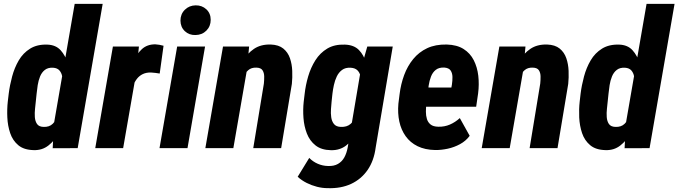

<svg xmlns="http://www.w3.org/2000/svg" viewBox="-20 -770 3526 998"><path d="M260.3 -127 368.2 -750H513.7L383.8 0L253.9 0.5ZM20.5 -242.2 25.4 -283.7Q30.8 -326.7 43 -372.3Q55.2 -418 77.6 -456.3Q100.1 -494.6 136.7 -517.3Q173.3 -540 226.1 -538.1Q270 -536.6 295.2 -508.8Q320.3 -481 332 -440.2Q343.8 -399.4 346.2 -356.9Q348.6 -314.5 347.2 -282.7L341.8 -239.7Q335.4 -205.1 322.3 -161.9Q309.1 -118.7 286.6 -78.9Q264.2 -39.1 231.7 -13.7Q199.2 11.7 155.3 10.3Q104.5 9.3 75.2 -15.1Q45.9 -39.6 33 -77.9Q20 -116.2 18.1 -159.7Q16.1 -203.1 20.5 -242.2ZM170.4 -283.7 166 -241.7Q164.6 -226.6 162.1 -204.8Q159.7 -183.1 161.1 -161.6Q162.6 -140.1 172.4 -125.7Q182.1 -111.3 205.6 -110.4Q236.3 -108.9 254.2 -126.7Q272 -144.5 280.8 -170.9Q289.6 -197.3 292 -222.2L302.7 -299.3Q304.2 -314.9 305.4 -334.7Q306.6 -354.5 303.2 -373Q299.8 -391.6 288.8 -404.1Q277.8 -416.5 255.9 -418Q229.5 -419.4 213.1 -406.5Q196.8 -393.6 188.2 -372.3Q179.7 -351.1 176 -327.4Q172.4 -303.7 170.4 -283.7Z M689 -396 620.1 0H475.1L566.9 -528.3H702.1ZM830.1 -532.2 810.1 -387.7Q798.8 -389.6 787.4 -391.1Q775.9 -392.6 764.6 -393.1Q740.2 -393.6 722.4 -385Q704.6 -376.5 692.4 -361.1Q680.2 -345.7 672.9 -326.2Q665.5 -306.6 661.6 -284.7L637.7 -299.8Q641.6 -330.6 649.9 -371.3Q658.2 -412.1 674.3 -450.9Q690.4 -489.7 717.5 -514.6Q744.6 -539.6 787.1 -539.6Q798.3 -539.1 808.6 -537.1Q818.8 -535.2 830.1 -532.2Z M1045.9 -528.3 954.6 0H809.1L900.9 -528.3ZM918 -662.6Q918 -696.8 940.7 -719.2Q963.4 -741.7 997.1 -742.2Q1029.8 -742.7 1052.5 -721.7Q1075.2 -700.7 1075.2 -667Q1075.2 -633.3 1052.7 -610.8Q1030.3 -588.4 996.1 -587.9Q963.4 -586.9 940.9 -607.9Q918.5 -628.9 918 -662.6Z M1263.7 -407.7 1192.9 0H1047.4L1139.2 -528.3H1274.9ZM1224.1 -281.2 1194.3 -279.8Q1197.8 -321.3 1209 -367.2Q1220.2 -413.1 1242.4 -452.4Q1264.6 -491.7 1300 -515.9Q1335.4 -540 1387.2 -538.6Q1428.7 -537.1 1452.6 -517.6Q1476.6 -498 1487.1 -467.5Q1497.6 -437 1499 -401.9Q1500.5 -366.7 1497.1 -334L1441.4 0H1296.4L1351.6 -335.4Q1353.5 -354 1353.3 -372.8Q1353 -391.6 1344.5 -404.8Q1335.9 -418 1312.5 -418.5Q1286.6 -419.4 1270.5 -405.3Q1254.4 -391.1 1245.4 -369.4Q1236.3 -347.7 1231.7 -323.7Q1227.1 -299.8 1224.1 -281.2Z M1889.2 -528.3H2021.5L1932.6 -2.4Q1923.8 65.4 1890.9 113.3Q1857.9 161.1 1805.2 185.8Q1752.4 210.4 1683.1 208Q1655.8 208 1627.9 200.9Q1600.1 193.8 1574.2 180.9Q1548.3 168 1527.3 148.9L1587.4 50.8Q1606.4 70.3 1631.8 81.3Q1657.2 92.3 1684.6 92.8Q1715.8 94.2 1736.8 82Q1757.8 69.8 1769.8 48.1Q1781.7 26.4 1787.1 -2.4L1856.4 -412.6ZM1558.6 -240.7 1563.5 -281.7Q1568.4 -326.7 1581.8 -372.6Q1595.2 -418.5 1619.4 -456.8Q1643.6 -495.1 1681.2 -517.6Q1718.8 -540 1772.5 -538.1Q1819.8 -536.6 1845.7 -510Q1871.6 -483.4 1882.3 -443.8Q1893.1 -404.3 1894.5 -360.8Q1896 -317.4 1894 -282.2L1888.2 -239.7Q1882.3 -204.6 1868.9 -160.9Q1855.5 -117.2 1833.5 -77.9Q1811.5 -38.6 1778.8 -13.4Q1746.1 11.7 1700.7 10.7Q1650.4 9.8 1620.1 -14.2Q1589.8 -38.1 1575.2 -75.9Q1560.5 -113.8 1557.4 -157Q1554.2 -200.2 1558.6 -240.7ZM1708 -283.2 1703.6 -241.7Q1702.1 -225.1 1700.4 -203.1Q1698.7 -181.2 1701.7 -160.4Q1704.6 -139.6 1715.8 -125.5Q1727.1 -111.3 1751 -110.4Q1783.2 -108.9 1802.5 -126Q1821.8 -143.1 1831.1 -169.4Q1840.3 -195.8 1843.3 -222.2L1853.5 -299.3Q1855 -316.4 1856.2 -336.4Q1857.4 -356.4 1853.5 -374.8Q1849.6 -393.1 1837.6 -404.8Q1825.7 -416.5 1802.7 -418Q1775.4 -419.4 1758.1 -406.5Q1740.7 -393.6 1730.7 -372.8Q1720.7 -352.1 1715.6 -328.1Q1710.4 -304.2 1708 -283.2Z M2241.7 9.8Q2189 8.8 2150.6 -10Q2112.3 -28.8 2088.6 -62Q2064.9 -95.2 2055.7 -138.2Q2046.4 -181.2 2050.8 -231L2057.1 -280.8Q2063.5 -333 2080.8 -379.9Q2098.1 -426.8 2127.9 -463.1Q2157.7 -499.5 2200.4 -519.5Q2243.2 -539.6 2301.8 -538.6Q2355.5 -537.1 2389.9 -515.1Q2424.3 -493.2 2442.6 -457Q2460.9 -420.9 2466.1 -376.2Q2471.2 -331.5 2465.3 -285.2L2455.1 -215.3H2104.5L2122.1 -315.4L2326.2 -314.9L2329.1 -331.1Q2332 -350.1 2331.8 -369.9Q2331.5 -389.6 2322.5 -403.3Q2313.5 -417 2289.1 -418.9Q2261.2 -419.9 2244.9 -406.7Q2228.5 -393.6 2220.2 -371.8Q2211.9 -350.1 2208.3 -325.9Q2204.6 -301.8 2202.1 -280.8L2196.3 -230.5Q2193.8 -209.5 2193.8 -189Q2193.8 -168.5 2199.2 -151.1Q2204.6 -133.8 2218.3 -122.8Q2231.9 -111.8 2258.3 -111.3Q2290.5 -110.4 2318.6 -122.6Q2346.7 -134.8 2370.1 -156.2L2421.4 -64Q2401.4 -37.1 2371.3 -20.8Q2341.3 -4.4 2307.4 2.9Q2273.4 10.3 2241.7 9.8Z M2700.2 -407.7 2629.4 0H2483.9L2575.7 -528.3H2711.4ZM2660.6 -281.2 2630.9 -279.8Q2634.3 -321.3 2645.5 -367.2Q2656.7 -413.1 2679 -452.4Q2701.2 -491.7 2736.6 -515.9Q2772 -540 2823.7 -538.6Q2865.2 -537.1 2889.2 -517.6Q2913.1 -498 2923.6 -467.5Q2934.1 -437 2935.5 -401.9Q2937 -366.7 2933.6 -334L2877.9 0H2732.9L2788.1 -335.4Q2790 -354 2789.8 -372.8Q2789.6 -391.6 2781 -404.8Q2772.5 -418 2749 -418.5Q2723.1 -419.4 2707 -405.3Q2690.9 -391.1 2681.9 -369.4Q2672.9 -347.7 2668.2 -323.7Q2663.6 -299.8 2660.6 -281.2Z M3232.9 -127 3340.8 -750H3486.3L3356.4 0L3226.6 0.5ZM2993.2 -242.2 2998 -283.7Q3003.4 -326.7 3015.6 -372.3Q3027.8 -418 3050.3 -456.3Q3072.8 -494.6 3109.4 -517.3Q3146 -540 3198.7 -538.1Q3242.7 -536.6 3267.8 -508.8Q3293 -481 3304.7 -440.2Q3316.4 -399.4 3318.8 -356.9Q3321.3 -314.5 3319.8 -282.7L3314.5 -239.7Q3308.1 -205.1 3294.9 -161.9Q3281.7 -118.7 3259.3 -78.9Q3236.8 -39.1 3204.3 -13.7Q3171.9 11.7 3127.9 10.3Q3077.1 9.3 3047.9 -15.1Q3018.6 -39.6 3005.6 -77.9Q2992.7 -116.2 2990.7 -159.7Q2988.8 -203.1 2993.2 -242.2ZM3143.1 -283.7 3138.7 -241.7Q3137.2 -226.6 3134.8 -204.8Q3132.3 -183.1 3133.8 -161.6Q3135.3 -140.1 3145 -125.7Q3154.8 -111.3 3178.2 -110.4Q3209 -108.9 3226.8 -126.7Q3244.6 -144.5 3253.4 -170.9Q3262.2 -197.3 3264.6 -222.2L3275.4 -299.3Q3276.9 -314.9 3278.1 -334.7Q3279.3 -354.5 3275.9 -373Q3272.5 -391.6 3261.5 -404.1Q3250.5 -416.5 3228.5 -418Q3202.1 -419.4 3185.8 -406.5Q3169.4 -393.6 3160.9 -372.3Q3152.3 -351.1 3148.7 -327.4Q3145 -303.7 3143.1 -283.7Z"/></svg>

Font: Roboto Condensed ExtraBold
Style: Italic
Weight: 800
Italic angle: -12°
Designer: Christian Robertson
Foundry: Google
Version: Version 3.008; 2023